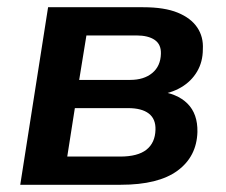

<svg xmlns="http://www.w3.org/2000/svg" viewBox="-20 -511 624 531"><path d="M36 0 113 -491H376Q435 -491 471.5 -476Q508 -461 525.5 -435Q543 -409 541 -375Q541 -340 525 -313Q509 -286 481 -269.5Q453 -253 414 -248L416 -259Q470 -253 498.5 -224.5Q527 -196 526 -146Q524 -78 471 -39Q418 0 314 0ZM166 -78H312Q361 -78 385 -97Q409 -116 410 -152Q411 -182 391.5 -197Q372 -212 334 -212H187ZM199 -290H340Q378 -290 401 -309Q424 -328 425 -362Q426 -388 408 -400.5Q390 -413 357 -413H219Z"/></svg>

Font: Nunito Sans 11pt
Style: Bold Italic
Weight: 700
Italic angle: -9°
Version: Version 3.101;gftools[0.9.27]